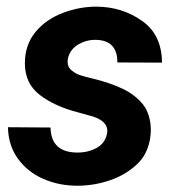

<svg xmlns="http://www.w3.org/2000/svg" viewBox="-20 -559 539 588"><path d="M308.6 -158.7Q308.6 -187 266.1 -201.7L220.7 -214.4Q147.9 -232.9 102.1 -268.1Q56.2 -303.2 56.2 -365.2Q56.2 -421.4 88.6 -460.9Q121.1 -500.5 175.3 -520.5Q224.6 -538.6 274.4 -538.6Q353.5 -538.6 415 -495.1Q475.6 -452.6 476.1 -367.2L339.4 -367.7Q339.8 -436.5 272 -437Q242.2 -437 217.5 -421.4Q192.9 -405.8 187.5 -377.4Q187 -374.5 187 -369.6Q187 -353 199.7 -343Q212.4 -333 225.1 -328.9Q237.8 -324.7 265.6 -317.9Q316.4 -305.7 355 -287.4Q393.6 -269 417.5 -239.7Q429.2 -225.1 435.5 -204.6Q441.9 -184.1 441.9 -161.1Q441.9 -132.3 432.1 -105.5Q422.4 -78.6 403.3 -59.6Q369.1 -25.4 319.3 -7.8Q269.5 9.8 216.8 9.8Q160.6 9.8 112.5 -11.2Q64.5 -32.2 34.9 -73Q5.4 -113.8 4.4 -169.4L134.8 -168.5Q136.2 -91.8 217.3 -91.8Q250 -91.8 275.9 -106Q301.8 -120.1 307.6 -149.4Q308.6 -152.8 308.6 -158.7Z"/></svg>

Font: Mardoto
Style: Bold Italic
Weight: 700
Italic angle: -12°
Designer: Christian Robertson, Vahan Hovhannisyan
Foundry: Google
Version: Version 1.000